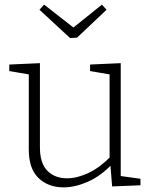

<svg xmlns="http://www.w3.org/2000/svg" viewBox="-20 -800 653 827"><path d="M254 7Q188 7 146 -33Q104 -73 104 -156V-489L113 -478L20 -494V-522L152 -528V-165Q152 -97 184 -64.5Q216 -32 269 -32Q312 -32 361 -55Q410 -78 458 -127L452 -113V-490L461 -478L368 -494V-522L500 -528V-35L491 -43L585 -30V-2L463 3L455 -96L463 -93Q413 -41 358 -17Q303 7 254 7ZM419 -780 439 -758 312 -638 282 -636 150 -758 170 -780 311 -670H282Z"/></svg>

Font: Bitter Thin Light
Style: Regular
Weight: 300
Version: Version 2.002